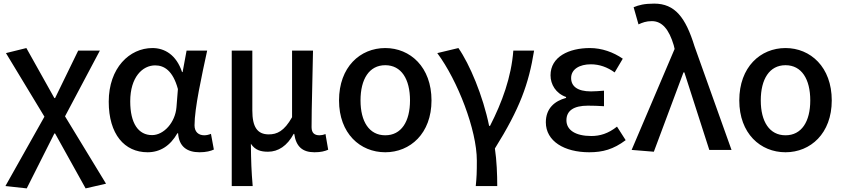

<svg xmlns="http://www.w3.org/2000/svg" viewBox="-20 -830 4673 1063"><path d="M128 213 281 -91H285L454 213L567 187L340 -186L533 -550H413L285 -287H281L126 -564L13 -536L226 -184L10 200Z M797 13C866 13 922 -22 962 -92H966C971 -18 1016 13 1085 13C1121 13 1147 6 1164 -2L1148 -89C1136 -84 1123 -81 1111 -81C1080 -81 1057 -99 1057 -136C1057 -231 1097 -411 1127 -550H1013L991 -431H988C956 -527 891 -564 824 -564C697 -564 582 -454 582 -267C582 -87 669 13 797 13ZM822 -82C746 -82 701 -147 701 -269C701 -403 769 -468 839 -468C888 -468 937 -440 965 -337L957 -236C950 -152 887 -82 822 -82Z M1263 200H1379C1372 117 1370 66 1369 -34C1393 2 1425 10 1464 10C1520 10 1570 -22 1606 -89H1609C1619 -19 1654 13 1721 13C1757 13 1778 7 1797 -1L1782 -88C1770 -83 1758 -81 1749 -81C1722 -81 1705 -93 1705 -126C1705 -246 1711 -407 1713 -550H1597V-181C1553 -103 1513 -86 1468 -86C1404 -86 1377 -128 1377 -218V-550H1263Z M2113 13C2251 13 2369 -91 2369 -274C2369 -459 2251 -564 2113 -564C1974 -564 1857 -459 1857 -274C1857 -91 1974 13 2113 13ZM2113 -81C2024 -81 1976 -157 1976 -274C1976 -392 2024 -469 2113 -469C2202 -469 2250 -392 2250 -274C2250 -157 2202 -81 2113 -81Z M2614 200H2733C2733 137 2730 59 2720 -8C2858 -229 2907 -364 2937 -550H2822C2811 -403 2760 -264 2693 -133H2688C2654 -300 2580 -475 2518 -564L2401 -536C2514 -384 2620 -110 2620 59C2620 125 2619 151 2614 200Z M3242 13C3317 13 3376 -3 3444 -54L3396 -129C3347 -90 3301 -77 3254 -77C3166 -77 3116 -110 3116 -164C3116 -217 3156 -245 3235 -245C3263 -245 3292 -244 3324 -242V-328C3297 -326 3274 -324 3252 -324C3176 -324 3142 -353 3142 -398C3142 -447 3189 -474 3251 -474C3299 -474 3343 -458 3383 -429L3428 -505C3376 -541 3312 -564 3246 -564C3130 -564 3028 -516 3028 -413C3028 -363 3057 -313 3114 -293V-288C3051 -271 3002 -230 3002 -153C3002 -48 3105 13 3242 13Z M3600 10 3764 -429H3769L3907 0H4030L3825 -574C3776 -733 3717 -810 3602 -810C3547 -810 3517 -802 3488 -790L3515 -695C3537 -705 3557 -713 3589 -713C3646 -713 3684 -667 3710 -580L3715 -559L3477 0Z M4329 13C4467 13 4585 -91 4585 -274C4585 -459 4467 -564 4329 -564C4190 -564 4073 -459 4073 -274C4073 -91 4190 13 4329 13ZM4329 -81C4240 -81 4192 -157 4192 -274C4192 -392 4240 -469 4329 -469C4418 -469 4466 -392 4466 -274C4466 -157 4418 -81 4329 -81Z"/></svg>

Font: Noto Sans CJK KR Medium
Style: Regular
Weight: 500
Designer: Ryoko NISHIZUKA (kana & ideographs); Paul D. Hunt (Latin, Greek & Cyrillic); Wenlong ZHANG (bopomofo); Sandoll Communica
Foundry: Adobe Systems Incorporated
Version: Version 1.004;PS 1.004;hotconv 1.0.82;makeotf.lib2.5.63406